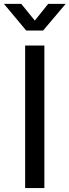

<svg xmlns="http://www.w3.org/2000/svg" viewBox="-59 -960 354 980"><path d="M167.5 -727.5V0H69.3V-727.5ZM49.3 -940.4 118.7 -855 187 -940.4H275.9V-939.9L161.1 -804.2H74.7L-38.6 -939.9V-940.4Z"/></svg>

Font: Inter Cardless Display
Style: Regular
Weight: 400
Designer: Rasmus Andersson
Foundry: rsms
Version: Version 4.001;git-9221beed3